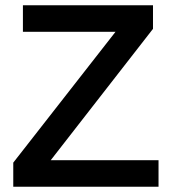

<svg xmlns="http://www.w3.org/2000/svg" viewBox="-20 -708 651 728"><path d="M581.1 -100.6V0H30.3V-91.3L418 -587.4H66.9V-688H560.1V-598.6L172.4 -100.6Z"/></svg>

Font: Arimo SemiBold
Style: Regular
Weight: 600
Designer: Steve Matteson
Foundry: Monotype Imaging Inc.
Version: Version 1.33